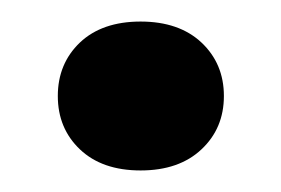

<svg xmlns="http://www.w3.org/2000/svg" viewBox="-20 -152 263 180"><path d="M168.9 -12Q147.9 7.8 111.8 7.8Q75.7 7.8 54.9 -12Q34.2 -31.7 34.2 -62Q34.2 -92.3 54.9 -112.1Q75.7 -131.8 111.8 -131.8Q147.9 -131.8 168.9 -112.1Q189.9 -92.3 189.9 -62Q189.9 -31.7 168.9 -12Z"/></svg>

Font: Creato Display
Style: Bold
Weight: 700
Version: Version 1.000